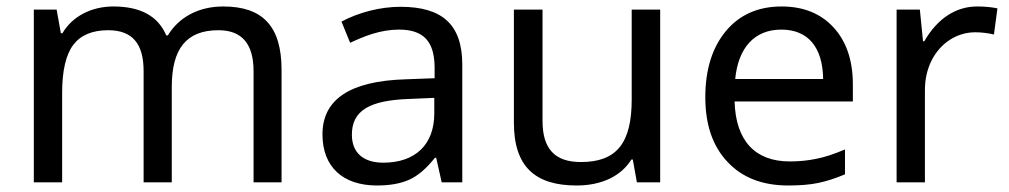

<svg xmlns="http://www.w3.org/2000/svg" viewBox="-20 -566 3131 596"><path d="M854 0V-349.1C854 -486.3 793.9 -545.9 672.9 -545.9C597.2 -545.9 535.6 -513.2 501 -456.1H496.1C470.7 -516.1 416 -545.9 332 -545.9C263.2 -545.9 204.6 -515.1 173.8 -462.9H168.9L155.8 -536.1H85V0H172.9V-277.8C172.9 -346.7 184.6 -396.5 207.5 -426.8C230.5 -457 266.6 -472.2 315.9 -472.2C391.6 -472.2 425.8 -429.7 425.8 -345.2V0H513.2V-295.9C513.2 -415 558.6 -472.2 658.2 -472.2C731 -472.2 767.1 -429.7 767.1 -345.2V0Z M1415 0V-365.2C1415 -490.2 1352.5 -544.9 1223.1 -544.9C1160.6 -544.9 1094.2 -527.8 1040 -499L1066.9 -433.1C1111.3 -454.1 1161.6 -474.1 1218.3 -474.1C1295.9 -474.1 1329.1 -436.5 1329.1 -355V-323.2L1238.3 -319.8C1066.9 -314.5 981 -257.8 981 -148.9C981 -47.9 1044.4 9.8 1149.9 9.8C1190.4 9.8 1223.6 3.9 1250.5 -8.3C1276.9 -20 1303.2 -42.5 1330.1 -76.2H1334L1351.1 0ZM1169.9 -61C1107.9 -61 1072.3 -91.8 1072.3 -147.9C1072.3 -222.2 1126 -254.4 1249 -258.8L1328.1 -262.2V-213.9C1328.1 -116.2 1268.1 -61 1169.9 -61Z M1575.2 -536.1V-185.1C1575.2 -48.8 1641.1 9.8 1770 9.8C1847.7 9.8 1908.2 -19.5 1939.9 -70.8H1944.3L1957 0H2029.3V-536.1H1940.9V-256.8C1940.9 -120.6 1893.1 -63 1783.2 -63C1701.7 -63 1664.1 -104.5 1664.1 -190.9V-536.1Z M2427.2 9.8C2462.9 9.8 2493.7 7.3 2519.5 2C2545.4 -3.4 2573.2 -12.2 2603 -24.9V-102.1C2568.4 -87.4 2538.6 -77.6 2512.7 -72.8C2486.8 -67.4 2460 -64.9 2431.2 -64.9C2323.7 -64.9 2263.7 -129.4 2260.3 -251H2627.4V-304.2C2627.4 -378.4 2607.4 -437.5 2567.4 -481C2527.3 -524.4 2473.6 -545.9 2406.2 -545.9C2333.5 -545.9 2275.9 -520.5 2233.4 -469.7C2190.9 -418.5 2169.4 -350.1 2169.4 -264.2C2169.4 -178.7 2192.4 -111.8 2238.3 -63.5C2283.7 -14.6 2346.7 9.8 2427.2 9.8ZM2405.3 -474.1C2487.3 -474.1 2533.7 -420.9 2535.2 -320.8H2262.2C2271.5 -417 2321.3 -474.1 2405.3 -474.1Z M3013.2 -545.9C2947.3 -545.9 2890.1 -508.8 2849.1 -438H2845.2L2835.4 -536.1H2763.2V0H2851.1V-286.1C2851.1 -319.8 2857.9 -350.1 2871.6 -377.9C2898.9 -432.6 2950.7 -465.8 3007.3 -465.8C3026.4 -465.8 3045.4 -463.4 3065.4 -459L3076.2 -540C3058.1 -543.9 3037.1 -545.9 3013.2 -545.9Z"/></svg>

Font: Noto Reveo Sans
Style: Regular
Weight: 400
Designer: Monotype Design team
Foundry: Monotype Imaging Inc.
Version: Version 1.04